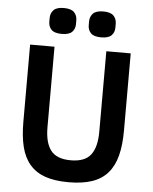

<svg xmlns="http://www.w3.org/2000/svg" viewBox="-60 -957 811 1019"><g transform="rotate(5 345.0 -447.5)"><path d="M207 -698V-269Q207 -187 238.5 -146Q270 -105 345 -105Q420 -105 451.5 -146Q483 -187 483 -269V-698H613V-286Q613 -209 598.5 -153Q584 -97 552 -60Q520 -23 468.5 -5.5Q417 12 344 12Q270 12 219.5 -5.5Q169 -23 137 -60Q105 -97 91 -153Q77 -209 77 -286V-698ZM239 -769Q200 -769 184 -785.5Q168 -802 168 -827V-848Q168 -873 184 -890Q200 -907 239 -907Q278 -907 294 -890Q310 -873 310 -848V-827Q310 -802 294 -785.5Q278 -769 239 -769ZM449 -769Q410 -769 394 -785.5Q378 -802 378 -827V-848Q378 -873 394 -890Q410 -907 449 -907Q488 -907 504 -890Q520 -873 520 -848V-827Q520 -802 504 -785.5Q488 -769 449 -769Z"/></g></svg>

Font: IBM Plex Sans Hebrew SmBld
Style: Regular
Weight: 600
Designer: Mike Abbink, Paul van der Laan, Pieter van Rosmalen, Yanek Iontef
Foundry: Bold Monday
Version: Version 1.3